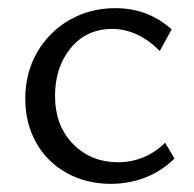

<svg xmlns="http://www.w3.org/2000/svg" viewBox="-20 -443 477 471"><path d="M42 -201Q42 -264 71 -314.5Q100 -365 150.5 -394Q201 -423 263 -423Q343 -423 401 -371L372 -318Q318 -372 255 -372Q192 -372 153.5 -325Q115 -278 115 -208Q115 -135 159 -90Q203 -45 270 -45Q302 -45 331.5 -57Q361 -69 385 -93L408 -54Q375 -22 335 -7Q295 8 252 8Q192 8 144 -18.5Q96 -45 69 -92.5Q42 -140 42 -201Z"/></svg>

Font: LXGW Bright GB
Style: Regular
Weight: 400
Designer: Christian Thalmann (Catharsis Fonts)
Foundry: LXGW / Christian Thalmann (Catharsis Fonts) / Fontworks Inc.
Version: Version 5.510